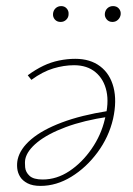

<svg xmlns="http://www.w3.org/2000/svg" viewBox="-20 -605 438 630"><path d="M113 5Q87 5 70.5 -3.5Q54 -12 46 -25Q38 -38 36.5 -53Q35 -68 38 -82Q46 -117 82.5 -148Q119 -179 182.5 -203Q246 -227 335 -241L336 -222Q255 -210 196 -188Q137 -166 103 -138.5Q69 -111 63 -83Q61 -72 62.5 -56Q64 -40 77 -28Q90 -16 120 -16Q166 -16 207.5 -43.5Q249 -71 280.5 -116.5Q312 -162 324 -214Q338 -266 329.5 -305.5Q321 -345 293.5 -368Q266 -391 223 -391Q190 -391 155 -380.5Q120 -370 83 -343L71 -358Q97 -377 122 -389Q147 -401 174 -406.5Q201 -412 227 -412Q276 -412 308.5 -387.5Q341 -363 352.5 -318.5Q364 -274 351 -215Q337 -155 300 -105Q263 -55 214 -25Q165 5 113 5ZM179 -533Q167 -533 160 -541Q153 -549 154 -560Q155 -571 162.5 -578Q170 -585 181 -585Q192 -585 199 -577Q206 -569 205 -558Q205 -548 197.5 -540.5Q190 -533 179 -533ZM349 -533Q337 -533 330 -541.5Q323 -550 324 -560Q325 -571 332.5 -578Q340 -585 351 -585Q363 -585 370 -577Q377 -569 376 -558Q375 -548 367.5 -540.5Q360 -533 349 -533Z"/></svg>

Font: Ysabeau Office Thin
Style: Italic
Weight: 250
Italic angle: -12°
Designer: Christian Thalmann (Catharsis Fonts)
Version: Version 2.001;gftools[0.9.30]; featfreeze: tnum,lnum,ss02